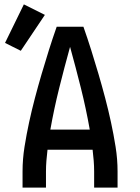

<svg xmlns="http://www.w3.org/2000/svg" viewBox="-20 -857 640 877"><path d="M83 0V-74Q83 -130 92 -186.5Q101 -243 113 -298.5Q125 -354 139.5 -409Q154 -464 170 -518.5Q186 -573 203 -627Q220 -681 239 -735H361Q380 -681 397 -627Q414 -573 430 -518.5Q446 -464 460.5 -409Q475 -354 487 -298.5Q499 -243 508 -186.5Q517 -130 517 -74V0H410V-74Q410 -98 408 -123Q406 -148 403 -173H197Q194 -148 192 -123Q190 -98 190 -74V0ZM210 -265H390Q373 -361 349.5 -455Q326 -549 300 -643Q274 -549 250.5 -455Q227 -361 210 -265ZM75 -625 3 -661 89 -837 185 -789Z"/></svg>

Font: Iosevka Curly SmBdEx
Style: Regular
Weight: 600
Width: 7
Monospace: yes
Designer: Belleve Invis
Foundry: Belleve Invis
Version: Version 11.1.0; ttfautohint (v1.8.3)